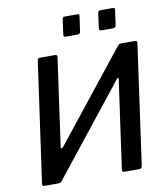

<svg xmlns="http://www.w3.org/2000/svg" viewBox="-100 -1038 982 1122"><g transform="rotate(-10 391.0 -477.0)"><path d="M446 -941 434 -854Q433 -845 428.5 -841Q424 -837 413 -837H347Q338 -837 335.5 -840.5Q333 -844 334 -852L346 -940Q349 -954 360 -954H436Q449 -954 446 -941ZM657 -941 645 -854Q644 -845 639.5 -841Q635 -837 624 -837H559Q549 -837 546.5 -840.5Q544 -844 545 -852L557 -940Q560 -954 571 -954H647Q660 -954 657 -941ZM266 -742Q280 -742 278 -728L205 -208Q203 -201 208 -199Q213 -197 219 -205L636 -730Q642 -738 647 -740Q652 -742 661 -742H740Q754 -742 752 -727L652 -14Q651 -7 646.5 -3.5Q642 0 634 0H548Q540 0 536.5 -3.5Q533 -7 534 -14L608 -541Q609 -546 605.5 -547Q602 -548 597 -541L176 -10Q171 -3 165.5 -1.5Q160 0 153 0H73Q58 0 60 -13L161 -729Q162 -742 174 -742Z"/></g></svg>

Font: Libre Franklin Medium
Style: Italic
Weight: 500
Italic angle: -8°
Designer: Pablo Impallari, Rodrigo Fuenzalida, Nhung Nguyen
Foundry: Impallari Type
Version: Version 3.000